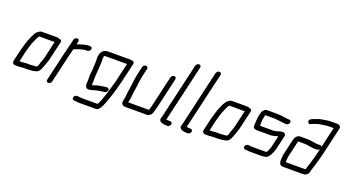

<svg xmlns="http://www.w3.org/2000/svg" viewBox="-59 -1304 3707 2056"><g transform="rotate(20 1794.5 -276.5)"><path d="M144 -64H122L149 -183C164 -229 173 -276 193 -316C198 -327 202 -338 207 -347C213 -359 221 -378 230 -385H405L360 -189C354 -170 353 -168 347 -151L339 -129C333 -113 330 -91 320 -77L307 -73C304 -72 301 -72 299 -72C294 -72 288 -72 282 -71L264 -69C259 -68 255 -68 251 -68H193C179 -66 159 -64 144 -64ZM86 -7H131C145 -7 167 -9 181 -11H238C254 -11 272 -15 287 -15C300 -15 316 -21 326 -23C366 -33 378 -80 394 -123L402 -145C408 -162 409 -167 416 -187L467 -405C470 -420 460 -434 445 -434C443 -434 441 -434 439 -433C434 -439 428 -442 420 -442H240C229 -442 216 -437 203 -428C181 -412 167 -388 154 -361C149 -350 146 -339 140 -328C119 -285 108 -234 93 -185L60 -43C56 -26 70 -9 86 -7Z M585 -476 561 -374C555 -350 547 -319 541 -294L468 21C464 38 475 49 491 49C507 49 521 37 525 21L598 -295C604 -320 613 -351 618 -374L620 -381C646 -389 678 -405 706 -410C716 -411 730 -417 740 -417H766C780 -417 798 -432 801 -446C804 -461 793 -474 779 -474H750C710 -468 670 -456 634 -443L642 -476C645 -491 636 -505 621 -505C605 -505 589 -492 585 -476Z M1225 -486H987C940 -486 906 -468 895 -419C890 -397 889 -389 891 -370C893 -351 892 -324 890 -303L888 -267C888 -256 888 -244 886 -232C881 -203 880 -173 881 -149V-127C880 -120 881 -115 881 -111L879 -97C878 -81 879 -67 884 -54C893 -27 925 -28 957 -38C971 -44 979 -44 992 -49C1005 -53 1021 -54 1036 -57L1051 -60C1075 -65 1097 -62 1112 -76C1134 -97 1121 -124 1095 -121C1083 -119 1067 -118 1055 -116L1039 -113L1025 -111C1014 -109 997 -107 987 -103C973 -100 955 -89 939 -89C938 -93 937 -102 937 -106L939 -120V-140V-161C940 -169 939 -176 939 -183C939 -198 942 -222 943 -239C945 -252 946 -265 946 -278L948 -314C949 -326 949 -337 950 -349C952 -375 946 -394 952 -419C953 -422 953 -424 955 -427C957 -428 959 -428 962 -428C967 -429 971 -429 974 -429H1214L1168 -230C1165 -219 1163 -207 1159 -194C1146 -151 1130 -94 1117 -52C1100 -7 1087 44 1064 80H887C878 80 850 77 843 76L834 75C818 73 800 84 795 98C789 115 798 129 813 131L823 132C833 133 861 137 873 137H1062C1065 137 1068 136 1071 136C1083 136 1093 126 1099 118C1102 114 1103 114 1106 110C1129 78 1142 39 1158 -4L1172 -46C1177 -60 1183 -77 1188 -96C1201 -143 1214 -183 1225 -230L1276 -449C1283 -481 1257 -486 1225 -486Z M1377 -454 1361 -386C1354 -354 1347 -319 1343 -287C1341 -268 1338 -234 1334 -215C1332 -196 1327 -174 1325 -156C1321 -127 1321 -99 1315 -72L1311 -56C1309 -47 1308 -40 1308 -34C1305 -11 1324 9 1350 9H1602C1626 9 1651 -14 1657 -39C1663 -63 1673 -89 1679 -117L1756 -452C1759 -467 1750 -481 1735 -481C1720 -481 1702 -467 1699 -452L1622 -117C1618 -98 1612 -76 1606 -60C1605 -55 1604 -51 1602 -48H1367C1366 -50 1367 -53 1368 -56C1370 -63 1371 -70 1372 -76C1379 -106 1379 -130 1383 -160L1387 -190C1388 -200 1391 -210 1392 -219C1398 -263 1402 -312 1413 -358C1415 -367 1416 -377 1418 -386L1434 -454C1437 -469 1426 -482 1411 -482C1395 -482 1381 -470 1377 -454Z M1906 -661 1759 -24C1758 -21 1757 -17 1755 -14C1741 25 1776 40 1811 44C1818 44 1825 44 1832 45L1842 46C1858 48 1874 34 1879 20C1885 3 1876 -9 1861 -11L1850 -12C1842 -13 1834 -13 1827 -13C1822 -13 1818 -14 1813 -15L1963 -661C1967 -677 1957 -690 1941 -690C1925 -690 1910 -677 1906 -661Z M2138 -661 1991 -24C1990 -21 1989 -17 1987 -14C1973 25 2008 40 2043 44C2050 44 2057 44 2064 45L2074 46C2090 48 2106 34 2111 20C2117 3 2108 -9 2093 -11L2082 -12C2074 -13 2066 -13 2059 -13C2054 -13 2050 -14 2045 -15L2195 -661C2199 -677 2189 -690 2173 -690C2157 -690 2142 -677 2138 -661Z M2310 -64H2288L2315 -183C2330 -229 2339 -276 2359 -316C2364 -327 2368 -338 2373 -347C2379 -359 2387 -378 2396 -385H2571L2526 -189C2520 -170 2519 -168 2513 -151L2505 -129C2499 -113 2496 -91 2486 -77L2473 -73C2470 -72 2467 -72 2465 -72C2460 -72 2454 -72 2448 -71L2430 -69C2425 -68 2421 -68 2417 -68H2359C2345 -66 2325 -64 2310 -64ZM2252 -7H2297C2311 -7 2333 -9 2347 -11H2404C2420 -11 2438 -15 2453 -15C2466 -15 2482 -21 2492 -23C2532 -33 2544 -80 2560 -123L2568 -145C2574 -162 2575 -167 2582 -187L2633 -405C2636 -420 2626 -434 2611 -434C2609 -434 2607 -434 2605 -433C2600 -439 2594 -442 2586 -442H2406C2395 -442 2382 -437 2369 -428C2347 -412 2333 -388 2320 -361C2315 -350 2312 -339 2306 -328C2285 -285 2274 -234 2259 -185L2226 -43C2222 -26 2236 -9 2252 -7Z M3049 -464H3042C3034 -464 3021 -467 3014 -467C3010 -468 3006 -468 3001 -469C2973 -473 2949 -477 2918 -477C2911 -478 2905 -478 2898 -478H2794C2769 -478 2743 -453 2737 -425L2727 -383C2725 -376 2726 -370 2725 -363C2723 -343 2720 -327 2721 -309L2720 -291C2719 -284 2719 -279 2719 -274C2716 -249 2738 -238 2765 -238H2916C2929 -238 2938 -240 2952 -243C2964 -245 2987 -252 3001 -256L2969 -118C2966 -106 2961 -96 2957 -88L2952 -74C2949 -68 2945 -63 2941 -56C2937 -55 2934 -55 2931 -55C2926 -54 2919 -54 2914 -54H2771C2760 -54 2747 -58 2737 -58H2731C2715 -58 2700 -46 2696 -30C2693 -15 2702 -1 2717 -1H2723C2733 -1 2744 2 2755 2C2762 2 2768 3 2775 3H2901C2936 3 2966 -2 2983 -27C2990 -36 2999 -50 3004 -62C3011 -81 3021 -96 3026 -118L3063 -277C3067 -296 3055 -316 3035 -316C2997 -316 2965 -295 2929 -295H2778V-296C2778 -297 2779 -298 2778 -299C2780 -326 2777 -353 2784 -383L2793 -421H2883C2890 -421 2897 -421 2904 -420C2910 -420 2916 -420 2921 -419C2946 -415 2974 -414 2999 -410C3007 -410 3022 -407 3029 -407H3036C3050 -407 3068 -422 3071 -436C3074 -451 3063 -464 3049 -464Z M3467 -278 3461 -253C3450 -204 3436 -148 3421 -104C3413 -79 3403 -53 3397 -27V-24C3393 -23 3388 -23 3384 -23H3174C3173 -23 3174 -23 3173 -24C3169 -38 3171 -66 3175 -84C3176 -89 3177 -95 3178 -101L3219 -277H3294C3299 -277 3305 -277 3310 -276L3328 -274C3356 -270 3384 -263 3415 -263C3438 -263 3454 -264 3467 -278ZM3428 -320C3423 -320 3419 -320 3414 -321C3395 -325 3368 -326 3348 -330L3330 -333C3322 -334 3314 -334 3307 -334H3221C3193 -334 3168 -306 3161 -274L3121 -101C3119 -94 3118 -87 3117 -80C3113 -27 3101 34 3161 34H3371C3386 34 3394 33 3408 31C3425 27 3445 11 3449 -8C3452 -15 3453 -21 3454 -27C3455 -32 3456 -38 3459 -45L3467 -71C3476 -95 3479 -110 3488 -140C3498 -173 3510 -217 3518 -252L3588 -556C3594 -581 3575 -598 3548 -598H3478C3457 -598 3439 -595 3419 -592C3399 -589 3383 -585 3364 -583C3348 -580 3331 -572 3316 -567C3298 -561 3284 -555 3267 -547C3241 -534 3243 -501 3264 -495C3280 -491 3292 -503 3305 -507C3324 -514 3344 -523 3364 -527L3414 -535L3432 -537C3443 -539 3454 -541 3465 -541H3528L3474 -308C3466 -327 3451 -320 3428 -320Z"/></g></svg>

Font: Electronic
Style: It
Weight: 400
Version: Version 1.011